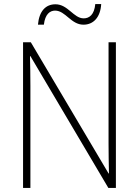

<svg xmlns="http://www.w3.org/2000/svg" viewBox="-20 -921 682 941"><path d="M166 -800H195C201 -852 225 -869 250 -869C301 -869 328 -800 389 -800C437 -800 472 -835 476 -901H447C442 -849 418 -831 390 -831C341 -831 313 -900 252 -900C204 -900 172 -867 166 -800ZM548 0V-714H512V-218C512 -175 513 -118 514 -71H512L131 -714H93V0H129V-500C129 -555 128 -599 127 -646H129L511 0Z"/></svg>

Font: Noto Sans Bengali SemiCondensed ExtraLight
Style: Regular
Weight: 200
Width: 4
Designer: Joana Ranito - Universal Thirst; Jelle Bosma - Monotype Design Team
Foundry: Universal Thirst ehf.
Version: Version 3.000